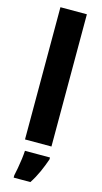

<svg xmlns="http://www.w3.org/2000/svg" viewBox="-147 -803 564 1066"><g transform="rotate(15 135.0 -269.5)"><path d="M211 0H59V-760H211ZM219 72Q206 110 189 148Q172 186 149 221H53V208Q57 190 62 163Q67 136 70.5 108.5Q74 81 75 61H219Z"/></g></svg>

Font: Noto Sans Arabic UI Cn XBd
Style: Regular
Weight: 800
Width: 3
Designer: Monotype Design Team, Nadine Chahine and Nizar Qandah
Foundry: Monotype Imaging Inc.
Version: Version 2.010; ttfautohint (v1.8.4.7-5d5b)